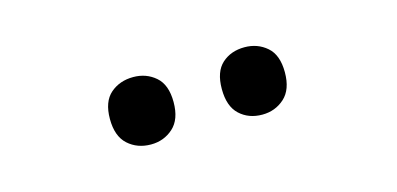

<svg xmlns="http://www.w3.org/2000/svg" viewBox="-29 -828 620 300"><g transform="rotate(-15 281.0 -678.5)"><path d="M138 -679Q138 -707 153 -720Q168 -733 190 -733Q211 -733 226 -720Q241 -707 241 -679Q241 -651 226 -637.5Q211 -624 190 -624Q168 -624 153 -637.5Q138 -651 138 -679ZM319 -679Q319 -707 333.5 -720Q348 -733 370 -733Q391 -733 406 -720Q421 -707 421 -679Q421 -651 406 -637.5Q391 -624 370 -624Q348 -624 333.5 -637.5Q319 -651 319 -679Z"/></g></svg>

Font: Noto Sans Gurmukhi UI SemiCondensed Medium
Style: Regular
Weight: 500
Width: 4
Designer: Jelle Bosma - Monotype Design Team
Foundry: Monotype Imaging Inc.
Version: Version 2.004; ttfautohint (v1.8.4.7-5d5b)